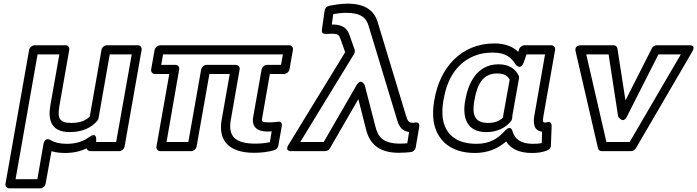

<svg xmlns="http://www.w3.org/2000/svg" viewBox="-20 -800 3806 1048"><path d="M467 -52C437 -30 399 -15 345 -15C308 -15 279 -22 258 -34C258 -34 225 -58 217 -12L184 178H65L185 -503H304L255 -226C241 -147 258 -79 360 -79C427 -79 478 -101 512 -142C515 -146 517 -152 518 -156L579 -503H699L614 -25H505V-36C505 -36 510 -83 467 -52ZM453 10C455 18 463 25 473 25H631C642 25 657 15 660 0L753 -528C755 -539 748 -553 733 -553H563C552 -553 537 -543 534 -528L470 -164C450 -144 421 -129 369 -129C300 -129 293 -158 305 -226L358 -528C360 -539 353 -553 338 -553H169C158 -553 142 -543 139 -528L10 203C8 214 16 228 31 228H200C211 228 226 218 229 203L261 25C282 32 308 35 336 35C381 35 419 26 453 10Z M1374 -16C1260 -16 1224 -59 1240 -147L1288 -421C1291 -436 1279 -446 1268 -446H1107C1092 -446 1080 -432 1078 -421L1008 -25H889L958 -421C961 -436 949 -446 938 -446H860L870 -503H1524L1514 -446H1437C1422 -446 1410 -432 1408 -421L1362 -162C1352 -108 1384 -82 1439 -82C1447 -82 1455 -83 1463 -83L1453 -24C1428 -19 1405 -16 1374 -16ZM1366 34C1409 34 1443 29 1477 20C1488 17 1497 7 1499 -4L1518 -111C1523 -141 1498 -136 1492 -135C1482 -133 1465 -132 1448 -132C1407 -132 1407 -136 1412 -162L1453 -396H1530C1541 -396 1557 -406 1560 -421L1579 -528C1581 -539 1573 -553 1558 -553H854C843 -553 827 -543 824 -528L805 -421C803 -410 811 -396 826 -396H904L834 0C832 11 840 25 855 25H1024C1035 25 1050 15 1053 0L1123 -396H1234L1190 -147C1169 -29 1234 34 1366 34Z M1799 -723C1822 -727 1845 -730 1869 -730C1950 -730 1979 -703 1992 -659L2147 -147C2153 -127 2165 -84 2213 -80L2203 -18C2190 -17 2178 -16 2164 -16C2070 -16 2043 -53 2029 -110L1971 -334C1971 -334 1952 -379 1925 -333L1747 -25H1619L1913 -506C1917 -513 1918 -522 1916 -528L1888 -608C1877 -642 1851 -666 1800 -666H1791ZM1776 -768C1765 -766 1754 -756 1752 -743L1737 -638C1733 -606 1765 -616 1791 -616C1826 -616 1832 -608 1839 -586L1864 -515L1555 -10C1531 29 1572 25 1572 25H1755C1765 25 1775 19 1781 9L1936 -259L1979 -90C1997 -20 2044 34 2156 34C2184 34 2205 32 2223 30C2234 29 2247 18 2249 5L2268 -106C2273 -138 2249 -132 2239 -130C2239 -130 2242 -130 2238 -130H2228C2210 -130 2203 -145 2196 -169L2041 -681C2022 -742 1973 -780 1878 -780C1842 -780 1805 -774 1776 -768Z M2670 -513C2739 -513 2770 -487 2793 -450C2793 -450 2821 -411 2839 -460L2854 -503H2955L2897 -171C2892 -142 2886 -87 2939 -81L2937 -19C2923 -16 2910 -15 2890 -15C2820 -15 2790 -42 2778 -82C2778 -82 2770 -123 2736 -86C2699 -45 2655 -15 2581 -15C2461 -15 2409 -76 2397 -153C2393 -182 2394 -214 2400 -250L2402 -260C2422 -376 2478 -458 2569 -495C2598 -507 2632 -513 2670 -513ZM2352 -260 2350 -250C2343 -210 2342 -172 2347 -138C2362 -42 2432 35 2572 35C2644 35 2699 10 2743 -28C2767 12 2814 35 2882 35C2914 35 2939 32 2967 21C2977 17 2987 7 2987 -5L2991 -111C2992 -143 2967 -133 2960 -131H2956C2943 -131 2941 -136 2947 -171L3010 -528C3012 -539 3004 -553 2989 -553H2843C2833 -553 2819 -545 2814 -533L2809 -517C2781 -544 2739 -563 2679 -563C2494 -563 2381 -427 2352 -260ZM2811 -387C2794 -422 2762 -449 2701 -449C2582 -449 2536 -343 2521 -260L2519 -250C2504 -167 2522 -79 2634 -79C2693 -79 2737 -101 2768 -137C2772 -141 2774 -147 2775 -151C2777 -161 2776 -167 2777 -171L2813 -373C2814 -378 2813 -384 2811 -387ZM2762 -365 2727 -171C2726 -166 2726 -163 2726 -159C2709 -142 2685 -129 2643 -129C2569 -129 2556 -176 2569 -250L2571 -260C2585 -340 2617 -399 2692 -399C2734 -399 2750 -386 2762 -365Z M3402 -164 3574 -503H3696L3417 -25H3290L3180 -503H3302L3354 -164C3354 -164 3380 -120 3402 -164ZM3394 -252 3350 -536C3349 -545 3340 -553 3329 -553H3152C3111 -553 3122 -519 3122 -519L3244 9C3246 18 3254 25 3264 25H3425C3434 25 3445 19 3451 9L3759 -519C3781 -557 3742 -553 3742 -553H3564C3554 -553 3543 -547 3538 -536Z"/></svg>

Font: Asimov
Style: XWidOuIt
Weight: 500
Designer: Google
Version: Version 2.000980; 2014